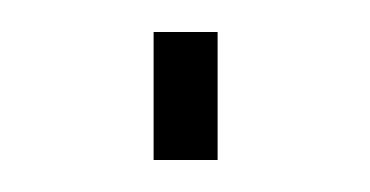

<svg xmlns="http://www.w3.org/2000/svg" viewBox="-20 -370 231 120"><path d="M76 -350H116V-270H76Z"/></svg>

Font: Cairo ExtraLight
Style: Regular
Weight: 275
Designer: Mohamed Gaber, Accademia di Belle Arti di Urbino and others
Foundry: Kief Type Foundry, Accademia di Belle Arti di Urbino and others
Version: Version 3.011